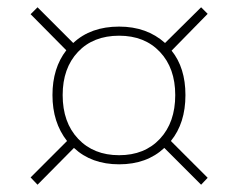

<svg xmlns="http://www.w3.org/2000/svg" viewBox="-20 -593 654 527"><path d="M449 -206 550 -105 532 -86 431 -187Q383 -142 307 -142Q231 -142 183 -187L83 -86L64 -106L164 -206Q124 -257 124 -332Q124 -406 162 -455L64 -554L83 -573L181 -475Q229 -520 307 -520Q383 -520 433 -475L532 -573L550 -555L451 -454Q489 -407 489 -332Q489 -255 449 -206ZM461 -332Q461 -406 419 -450.5Q377 -495 307 -495Q236 -495 194 -450.5Q152 -406 152 -332Q152 -257 194.5 -212Q237 -167 307 -167Q377 -167 419 -212Q461 -257 461 -332Z"/></svg>

Font: Work Sans ExtraLight
Style: Regular
Weight: 280
Designer: Wei Huang
Foundry: Wei Huang
Version: Version 1.500